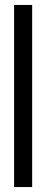

<svg xmlns="http://www.w3.org/2000/svg" viewBox="-20 -756 186 776"><path d="M37 -736V0H110V-736Z"/></svg>

Font: Non Bureau Light
Style: Regular
Weight: 300
Designer: Jona Saucedo
Foundry: Non Foundry
Version: Version 1.000;FEAKit 1.0